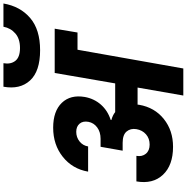

<svg xmlns="http://www.w3.org/2000/svg" viewBox="-5 -1070 1075 1105"><g transform="rotate(-90 532.5 -517.5)"><path d="M286.1 -476.1Q325.2 -476.1 351.6 -495.6Q377.9 -515.1 383.8 -545.9Q389.6 -577.6 373.3 -596.9Q356.9 -616.2 326.2 -616.2Q294.9 -616.2 271 -597.2Q247.1 -578.1 242.2 -547.9H97.2Q112.8 -638.2 182.4 -693.6Q252 -749 350.1 -749Q445.3 -749 493.2 -699.2Q541 -649.4 526.9 -566.9Q517.1 -513.2 482.7 -474.1Q448.2 -435.1 395 -418L394 -414.1Q421.9 -406.7 439.9 -392.1H605L665 -740.2H919.9L897.9 -608.9H798.8L690.9 0H535.2L581.1 -263.2H482.9Q482.9 -261.7 482.4 -258.5Q481.9 -255.4 481.9 -253.9Q466.3 -165 400.1 -112.1Q334 -59.1 240.2 -59.1Q133.8 -59.1 79.1 -117.2Q24.4 -175.3 41 -270H188Q182.1 -237.8 200 -215.8Q217.8 -193.8 252.9 -193.8Q288.1 -193.8 312 -214.8Q335.9 -235.8 341.8 -270Q347.2 -303.7 328.1 -326.4Q309.1 -349.1 263.2 -349.1H217.8L240.2 -476.1ZM795.9 -824.2Q674.8 -824.2 621.8 -882.1Q568.8 -939.9 585.9 -1035.2H721.2Q713.9 -993.2 734.9 -966.6Q755.9 -939.9 809.1 -939.9Q861.3 -939.9 892.3 -966.6Q923.3 -993.2 931.2 -1035.2H1064.9Q1048.3 -938.5 981.4 -881.3Q914.6 -824.2 795.9 -824.2Z"/></g></svg>

Font: SVN-Poppins
Style: Bold Italic
Weight: 700
Italic angle: -10°
Designer: Ninad Kale (Devanagari), Jonny Pinhorn (Latin)
Foundry: Indian Type Foundry
Version: Version 3.002 2017